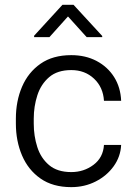

<svg xmlns="http://www.w3.org/2000/svg" viewBox="-20 -767 560 797"><path d="M275.9 -52.7Q328.1 -52.7 368.2 -82.8Q408.2 -112.8 411.6 -165.5H482.9Q480.5 -116.7 451.9 -76.9Q423.3 -37.1 377.2 -13.7Q331.1 9.8 275.9 9.8Q199.2 9.8 148.2 -25.9Q97.2 -61.5 71.5 -121.6Q45.9 -181.6 45.9 -253.9V-274.4Q45.9 -347.2 71.5 -407Q97.2 -466.8 148.2 -502.4Q199.2 -538.1 275.9 -538.1Q335 -538.1 380.9 -513.9Q426.8 -489.7 453.6 -447.3Q480.5 -404.8 482.9 -348.6H411.6Q408.2 -404.8 370.4 -440.4Q332.5 -476.1 275.9 -476.1Q218.3 -476.1 184.1 -446.8Q149.9 -417.5 135 -371.3Q120.1 -325.2 120.1 -274.4V-253.9Q120.1 -202.6 134.8 -156.7Q149.4 -110.8 183.6 -81.8Q217.8 -52.7 275.9 -52.7ZM285.2 -747.1 404.3 -617.7V-612.8H339.8L262.2 -698.7L185.1 -612.8H121.6V-618.7L239.3 -747.1Z"/></svg>

Font: Vazirmatn FD Light
Style: Regular
Weight: 300
Designer: Saber Rastikerdar
Foundry: Saber Rastikerdar
Version: Version 33.003